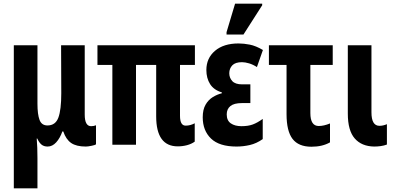

<svg xmlns="http://www.w3.org/2000/svg" viewBox="-20 -796 2165 1056"><path d="M56 240V-547H186V-226Q186 -167 197.5 -136.5Q209 -106 241 -106Q285 -106 301 -149Q317 -192 317 -283L316 -547H446V-166Q446 -102 481 -102Q496 -102 508 -107V-2Q503 2 483 6Q463 10 452 10Q400 10 371.5 -9.5Q343 -29 328 -73H323Q310 -36 289 -13Q268 10 242 10Q221 10 208 -1Q195 -12 185 -34H182Q184 -10 185 17.5Q186 45 186 74V240Z M958 9Q839 9 839 -156V-439H728V0H598V-439H516V-547H1052V-439H970V-159Q970 -105 1001 -105Q1027 -105 1051 -118V-17Q1033 -4 1008.5 2.5Q984 9 958 9Z M1281 10Q1186 10 1140.5 -34Q1095 -78 1095 -151Q1095 -193 1110.5 -220Q1126 -247 1150.5 -262Q1175 -277 1200 -283V-288Q1156 -301 1135.5 -333.5Q1115 -366 1115 -411Q1115 -476 1162.5 -516.5Q1210 -557 1292 -557Q1321 -557 1354 -550.5Q1387 -544 1426 -521L1393 -427Q1372 -441 1350 -447.5Q1328 -454 1311 -454Q1274 -454 1257.5 -436.5Q1241 -419 1241 -393Q1241 -368 1257.5 -350Q1274 -332 1312 -332H1357V-229H1310Q1267 -229 1247 -212.5Q1227 -196 1227 -167Q1227 -133 1249.5 -117.5Q1272 -102 1308 -102Q1345 -102 1370.5 -111.5Q1396 -121 1425 -142V-31Q1391 -7 1354.5 1.5Q1318 10 1281 10ZM1226 -606V-619L1273 -776H1422V-767L1319 -606Z M1693 11Q1622 11 1589 -32Q1556 -75 1556 -168V-439H1459V-547H1810V-439H1687V-174Q1687 -103 1733 -103Q1761 -103 1795 -117V-13Q1753 11 1693 11Z M2038 10Q1969 9 1931 -34.5Q1893 -78 1893 -171V-547H2023V-178Q2023 -104 2067 -104Q2087 -104 2108 -113V-1Q2092 5 2074 7.5Q2056 10 2038 10Z"/></svg>

Font: Noto Sans ExtraCondensed
Style: Bold
Weight: 700
Width: 2
Designer: Monotype Design Team
Foundry: Monotype Imaging Inc.
Version: Version 2.013; ttfautohint (v1.8.4.7-5d5b)